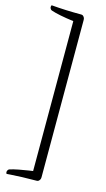

<svg xmlns="http://www.w3.org/2000/svg" viewBox="-132 -767 525 955"><g transform="rotate(15 130.0 -290.0)"><path d="M5.9 134.8Q5.9 130.4 8.8 125.5Q11.7 120.6 16.1 119.1Q33.2 113.3 62.3 107.7Q91.3 102.1 112.3 99.1L132.8 96.2V-675.8Q54.2 -686 16.1 -699.2Q11.7 -700.7 8.8 -705.6Q5.9 -710.4 5.9 -714.8Q5.9 -717.3 6.6 -719.7Q7.3 -722.2 7.8 -723.1L8.8 -724.1Q80.1 -717.8 162.1 -717.8Q170.4 -717.8 175 -711.9Q179.7 -706.1 180.4 -701.9Q181.2 -697.8 181.2 -694.8V115.2Q181.2 118.2 180.4 122.3Q179.7 126.5 175 132.3Q170.4 138.2 162.1 138.2Q125.5 138.2 87.2 139.6Q48.8 141.1 28.8 142.6L8.8 144Q5.9 140.6 5.9 134.8Z"/></g></svg>

Font: Crimson
Style: Roman
Weight: 400
Version: Version 0.8